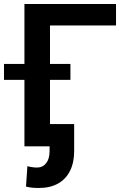

<svg xmlns="http://www.w3.org/2000/svg" viewBox="-56 -727 631 954"><path d="M520.5 -600.6H192.4V-409.2H293.9V-330.1H192.4V-110.4H312.5V23.4Q312.5 80.6 292 121.8Q271.5 163.1 232.2 185.1Q192.9 207 137.7 207Q118.7 207 104 205.6Q89.4 204.1 73.2 200.2L80.1 98.6Q89.8 101.6 103 103.5Q116.2 105.5 127.9 105.5Q156.2 105.5 173.3 84Q190.4 62.5 190.4 23.4V0H65.4V-330.1H-36.1V-409.2H65.4V-707H520.5Z"/></svg>

Font: Pretendard SemiBold
Style: Regular
Weight: 600
Designer: Base glyphs from Inter by Rasmus Andersson; Hangeul glyphs from Noto Sans CJK(Source Han Sans) by Jang Soo-young and Kan
Foundry: Kil Hyung-jin
Version: Version 1.309